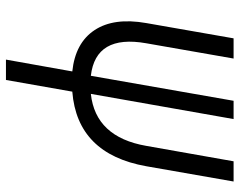

<svg xmlns="http://www.w3.org/2000/svg" viewBox="-98 -460 782 626"><g transform="rotate(90 293.0 -147.0)"><path d="M174.3 224.6 212.9 8.3Q119.6 -1.5 78.1 -64.5Q36.6 -127.4 55.2 -232.9L105 -517.6H170.9L121.1 -232.9Q91.8 -67.9 227.1 -52.2L308.6 -517.6H368.2L286.1 -52.2Q426.8 -67.4 455.6 -232.9L505.9 -517.6H571.8L522 -232.9Q481.9 -7.8 278.8 8.3L240.7 224.6Z"/></g></svg>

Font: Cascadia Code PL Light
Style: Italic
Weight: 300
Italic angle: -10°
Monospace: yes
Designer: Aaron Bell
Foundry: Saja Typeworks
Version: Version 2404.023; ttfautohint (v1.8.4)